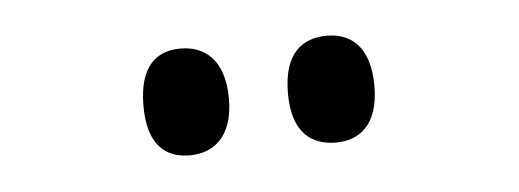

<svg xmlns="http://www.w3.org/2000/svg" viewBox="-25 -786 508 188"><g transform="rotate(-5 228.5 -692.5)"><path d="M300 -640C322 -640 342 -653 342 -692C342 -732 322 -745 300 -745C276 -745 257 -732 257 -692C257 -653 276 -640 300 -640ZM156 -640C178 -640 199 -653 199 -692C199 -732 178 -745 156 -745C133 -745 115 -732 115 -692C115 -653 133 -640 156 -640Z"/></g></svg>

Font: Noto Serif Sinhala ExtraCondensed
Style: Regular
Weight: 400
Width: 2
Designer: Jelle Bosma - Monotype Design Team
Foundry: Monotype Imaging Inc.
Version: Version 2.007